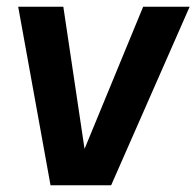

<svg xmlns="http://www.w3.org/2000/svg" viewBox="-20 -550 583 570"><path d="M310 0H130L34 -530H168L231 -108L405 -530H543Z"/></svg>

Font: Tanohe Sans SemiBold
Style: Italic
Weight: 600
Designer: Village Type and Design LLC & Cristiano Sobral
Foundry: Cooper Hewitt Smithsonian Design Museum
Version: Version 1.00;September 29, 2021;FontCreator 13.0.0.2655 64-b